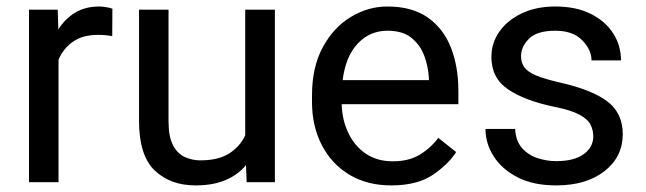

<svg xmlns="http://www.w3.org/2000/svg" viewBox="-20 -558 1977 588"><path d="M324.2 -531.2 323.7 -447.3Q303.7 -451.2 279.8 -451.2Q233.4 -451.2 203.6 -430.4Q173.8 -409.7 159.2 -375V0H68.8V-528.3H156.7L158.7 -467.8Q178.7 -500 209.7 -519Q240.7 -538.1 284.2 -538.1Q293.9 -538.1 306.6 -535.9Q319.3 -533.7 324.2 -531.2Z M735.4 0 733.4 -52.2Q709 -22.9 670.9 -6.6Q632.8 9.8 579.1 9.8Q501.5 9.8 453.6 -36.1Q405.8 -82 405.8 -187.5V-528.3H496.1V-186.5Q496.1 -139.2 510 -113Q523.9 -86.9 546.4 -76.9Q568.8 -66.9 593.3 -66.9Q648.4 -66.9 681.6 -87.9Q714.8 -108.9 731 -143.6V-528.3H821.8V0Z M1178.2 9.8Q1104.5 9.8 1050 -22.9Q995.6 -55.7 965.6 -113.5Q935.5 -171.4 935.5 -245.6V-266.1Q935.5 -352.5 968.5 -413.3Q1001.5 -474.1 1054.4 -506.1Q1107.4 -538.1 1166.5 -538.1Q1242.2 -538.1 1290.3 -504.2Q1338.4 -470.2 1361.1 -411.9Q1383.8 -353.5 1383.8 -279.3V-238.8H1026.4Q1027.8 -190.4 1046.9 -150.6Q1065.9 -110.8 1100.3 -87.4Q1134.8 -64 1183.1 -64Q1231 -64 1264.2 -83.5Q1297.4 -103 1322.3 -135.7L1377 -92.3Q1351.6 -53.2 1304.2 -21.7Q1256.8 9.8 1178.2 9.8ZM1166.5 -463.9Q1112.8 -463.9 1075.7 -424.8Q1038.6 -385.7 1029.3 -312.5H1293.5V-319.3Q1291.5 -354.5 1279.1 -387.7Q1266.6 -420.9 1239.7 -442.4Q1212.9 -463.9 1166.5 -463.9Z M1796.9 -140.1Q1796.9 -159.7 1788.3 -176.5Q1779.8 -193.4 1753.7 -207.3Q1727.5 -221.2 1675.3 -231.4Q1586.9 -250 1535.9 -284.4Q1484.9 -318.8 1484.9 -383.8Q1484.9 -425.8 1509 -460.7Q1533.2 -495.6 1577.4 -516.8Q1621.6 -538.1 1680.7 -538.1Q1744.1 -538.1 1789.1 -515.6Q1834 -493.2 1857.9 -455.8Q1881.8 -418.5 1881.8 -373H1791.5Q1791.5 -405.8 1762.9 -434.8Q1734.4 -463.9 1680.7 -463.9Q1624.5 -463.9 1600.1 -439.5Q1575.7 -415 1575.7 -386.2Q1575.7 -366.7 1585.4 -352.5Q1595.2 -338.4 1621.3 -327.1Q1647.5 -315.9 1697.3 -304.7Q1794.9 -282.2 1841.1 -246.6Q1887.2 -210.9 1887.2 -147Q1887.2 -77.6 1831.3 -33.9Q1775.4 9.8 1683.1 9.8Q1613.3 9.8 1564.9 -15.1Q1516.6 -40 1491.7 -79.6Q1466.8 -119.1 1466.8 -163.1H1557.6Q1559.6 -126 1579.1 -104.2Q1598.6 -82.5 1627 -73.5Q1655.3 -64.5 1683.1 -64.5Q1738.3 -64.5 1767.6 -85.9Q1796.9 -107.4 1796.9 -140.1Z"/></svg>

Font: Vazirmatn RD UI FD
Style: Regular
Weight: 400
Designer: Saber Rastikerdar
Foundry: Saber Rastikerdar
Version: Version 33.003